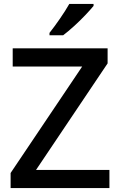

<svg xmlns="http://www.w3.org/2000/svg" viewBox="-20 -961 614 981"><path d="M458 -940.9H334C310.1 -897.5 262.2 -829.6 232.9 -793V-780.8H302.7C318.8 -793 336.9 -808.1 357.9 -827.1C378.4 -845.7 397.9 -864.7 416 -883.8C434.1 -902.8 447.8 -918.5 458 -930.7ZM539.1 -92.8H164.1L529.8 -637.2V-713.9H44.9V-621.1H399.9L34.2 -77.1V0H539.1Z"/></svg>

Font: Noto Reveo Sans
Style: Regular
Weight: 500
Designer: Monotype Design Team
Foundry: Monotype Imaging Inc.
Version: Version 2.007